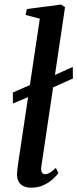

<svg xmlns="http://www.w3.org/2000/svg" viewBox="-20 -838 350 868"><path d="M38.5 -370 38 -419.5 142 -465.5 186.5 -480 309 -535.5 309.5 -483 184.5 -427 137.5 -412ZM166.5 -83Q164.5 -66.5 169.5 -58.5Q174.5 -50.5 183.5 -50.5Q193 -50.5 204.2 -56.5Q215.5 -62.5 232.5 -79L244 -55.5Q235 -43 218.2 -27.8Q201.5 -12.5 177 -1Q152.5 10.5 120 10.5Q102.5 10.5 87.8 4.2Q73 -2 64.8 -15.8Q56.5 -29.5 57 -52Q57 -56.5 57.8 -64Q58.5 -71.5 59.5 -79.8Q60.5 -88 61.5 -95.5L160 -753.5L95.5 -770.5L101.5 -797L256 -817.5L274 -805.5Z"/></svg>

Font: Merriweather 72pt Medium
Style: Italic
Weight: 500
Italic angle: -7.8°
Version: Version 2.101